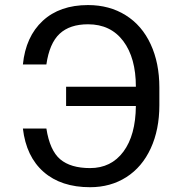

<svg xmlns="http://www.w3.org/2000/svg" viewBox="-20 -741 714 770"><path d="M166 -225.6Q179.7 -137.7 221.4 -102.3Q263.2 -66.9 341.3 -66.9Q425.8 -66.9 474.9 -132.8Q523.9 -198.7 524.9 -315.9H245.1V-393.1H524.9Q524.9 -508.8 474.4 -576.2Q423.8 -643.6 333 -643.6Q259.8 -643.6 219 -605.5Q178.2 -567.4 166 -482.4H71.8Q83 -594.2 151.4 -657.5Q219.7 -720.7 333 -720.7Q418.9 -720.7 484.1 -679.9Q549.3 -639.2 584.2 -563.7Q619.1 -488.3 619.1 -390.1V-319.3Q619.1 -221.2 584.5 -146Q549.8 -70.8 486.6 -30.5Q423.3 9.8 341.3 9.8Q225.1 9.8 155 -51.5Q85 -112.8 71.8 -225.6Z"/></svg>

Font: RobotoInd
Style: Regular
Weight: 400
Designer: Google
Version: Version 2.001101; 2014